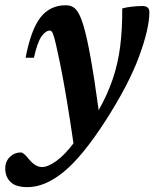

<svg xmlns="http://www.w3.org/2000/svg" viewBox="-82 -466 603 750"><path d="M50.5 -240.5H18Q39 -350.5 76.2 -398Q113.5 -445.5 175 -445.5Q200 -445.5 215.2 -428.5Q230.5 -411.5 244 -366Q257 -323 271.5 -243.2Q286 -163.5 303.5 -35.5Q338 -97 358.5 -157.5Q379 -218 387.5 -285Q396 -352 395.5 -433Q411 -437.5 433.2 -440Q455.5 -442.5 474.5 -442.5Q501.5 -442.5 501.5 -418.5Q501.5 -354.5 461.2 -245.2Q421 -136 331 4.5Q240.5 145 167.2 205Q94 265 25.5 265Q-20.5 265 -41 244.8Q-61.5 224.5 -61.5 192.5Q-61.5 164.5 -43.5 147Q-25.5 129.5 -1 129.5Q4.5 129.5 11.8 135.2Q19 141 32 157Q45.5 173 58 179.8Q70.5 186.5 82 186.5Q105.5 186.5 138.2 162.8Q171 139 205 94Q192 4.5 181.2 -60.2Q170.5 -125 161.5 -172.8Q152.5 -220.5 144 -258.5Q135.5 -299 130.2 -317.8Q125 -336.5 121.2 -341.5Q117.5 -346.5 112.5 -346.5Q96.5 -346.5 80.2 -323.8Q64 -301 50.5 -240.5Z"/></svg>

Font: Newsreader 16pt
Style: Bold Italic
Weight: 700
Italic angle: -17°
Designer: Hugues Gentile
Foundry: Production Type
Version: Version 1.003; ttfautohint (v1.8.3)